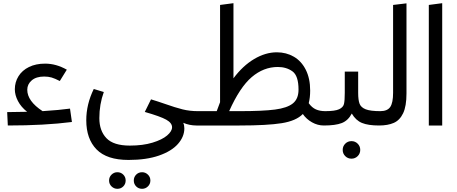

<svg xmlns="http://www.w3.org/2000/svg" viewBox="-20 -787 2863 1204"><path d="M431 -22Q259 0 29 0L25 -84Q68 -84 150 -86Q112 -116 92.5 -153.5Q73 -191 73 -227Q73 -272 96 -309Q119 -346 162 -367Q205 -388 263 -388Q332 -388 399 -350L355 -279Q324 -295 303.5 -301Q283 -307 257 -307Q207 -307 179 -283Q151 -259 151 -224Q151 -153 247 -90Q355 -97 419 -106Z M1213 0Q1168 0 1129 -17Q1136 -2 1136 18Q1136 70 1096 115.5Q1056 161 977 188.5Q898 216 786 216Q650 216 585.5 150Q521 84 521 -33Q521 -133 568 -229L631 -210Q603 -133 603 -46Q603 33 647.5 79.5Q692 126 794 126Q876 126 936.5 107.5Q997 89 1028 62.5Q1059 36 1059 11Q1059 -16 1022.5 -36.5Q986 -57 888 -85L927 -164Q951 -157 971.5 -150Q992 -143 1010 -137Q1081 -112 1125.5 -101Q1170 -90 1221 -90L1233 -45ZM664 345Q664 323 679.5 308Q695 293 716 293Q738 293 753 308Q768 323 768 345Q768 367 753 382Q738 397 716 397Q695 397 679.5 382Q664 367 664 345ZM819 345Q819 323 834 308Q849 293 871 293Q892 293 907.5 308Q923 323 923 345Q923 367 907.5 382Q892 397 871 397Q849 397 834 382Q819 367 819 345Z M2031 -45 2011 0Q1972 0 1936.5 -20Q1901 -40 1879 -72Q1837 -29 1746.5 -14.5Q1656 0 1482 0H1211L1212 -3L1193 -46L1221 -90H1339L1360 -146V-756L1444 -767V-296Q1503 -375 1574 -417Q1645 -459 1716 -459Q1775 -459 1822.5 -431.5Q1870 -404 1897.5 -349.5Q1925 -295 1925 -219Q1925 -175 1916 -140Q1936 -112 1961 -101Q1986 -90 2019 -90ZM1852 -225Q1852 -312 1814 -339.5Q1776 -367 1722 -367Q1633 -367 1558.5 -303.5Q1484 -240 1417 -90H1482Q1628 -90 1704.5 -100Q1781 -110 1816.5 -138.5Q1852 -167 1852 -225Z M2377 -45 2357 0Q2289 0 2250 -16Q2211 -32 2186 -75Q2163 -31 2123.5 -15.5Q2084 0 2011 0L1991 -45L2020 -90Q2081 -90 2106.5 -102Q2132 -114 2137 -135Q2142 -156 2142 -205V-338H2226V-205Q2226 -159 2235 -136Q2244 -113 2273.5 -101.5Q2303 -90 2365 -90ZM2129 153Q2129 130 2145 114Q2161 98 2184 98Q2207 98 2223 114Q2239 130 2239 153Q2239 176 2223 192Q2207 208 2184 208Q2161 208 2145 192Q2129 176 2129 153Z M2337 -45 2365 -90Q2409 -90 2427 -116Q2445 -142 2445 -205V-756L2529 -766V-201Q2529 -121 2508 -77Q2487 -33 2449.5 -16.5Q2412 0 2357 0Z M2669 0V-756L2753 -767V0Z"/></svg>

Font: FiraGO
Style: Regular
Weight: 400
Designer: bBox Type
Foundry: bBox Type GmbH
Version: Version 1.001;April 20, 2020;FontCreator 12.0.0.2555 64-bit